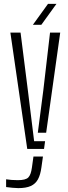

<svg xmlns="http://www.w3.org/2000/svg" viewBox="-20 -768 352 990"><path d="M120.5 0 33.5 -600H86L123.5 -303.5L156 -40H212.5L207 0ZM74 202Q62.5 202 44 200.2Q25.5 198.5 11.5 196.5V156.5Q24 158.5 39.8 159.8Q55.5 161 72 161Q112 161 125.8 147.2Q139.5 133.5 144.5 96.5L152.5 39H201.5L193.5 95.5Q188.5 133 175.8 156.5Q163 180 138.8 191Q114.5 202 74 202ZM175 -83.5 203.5 -303.5 238 -600H290.5L218 -83.5ZM149.5 -640 227.5 -748H271L193 -640Z"/></svg>

Font: Big Shoulders Stencil Text ExtraLight
Style: Regular
Weight: 250
Version: Version 2.001